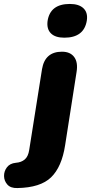

<svg xmlns="http://www.w3.org/2000/svg" viewBox="-121 -763 461 973"><path d="M205 -572Q159 -572 137 -594Q115 -616 120 -656Q133 -743 233 -743Q279 -743 302 -721Q325 -699 319 -659Q305 -572 205 -572ZM-33 190Q-67 191 -83.5 172.5Q-100 154 -100.5 129.5Q-101 105 -86 85Q-71 65 -41 62Q-13 60 4.5 45Q22 30 27 -3L92 -413Q107 -501 193 -501Q235 -501 255 -474Q275 -447 267 -398L209 -27Q192 83 138 135.5Q84 188 -33 190Z"/></svg>

Font: Nunito Black
Style: Italic
Weight: 900
Italic angle: -9°
Designer: Vernon Adams
Foundry: Vernon Adams
Version: Version 3.601; ttfautohint (v1.8.2.53-6de2)